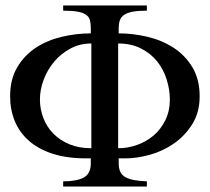

<svg xmlns="http://www.w3.org/2000/svg" viewBox="-20 -682 767 702"><path d="M414 -560Q466 -560 519 -547.5Q572 -535 614.5 -507.5Q657 -480 683.5 -436Q710 -392 710 -330Q710 -271 683 -228Q656 -185 615.5 -157Q575 -129 527.5 -116Q480 -103 439 -103H414V-86Q414 -66 420 -53.5Q426 -41 439 -34Q452 -27 471 -23.5Q490 -20 517 -19V0H211V-19Q261 -19 286.5 -33Q312 -47 312 -85V-103H295Q224 -103 172 -120Q120 -137 85.5 -167.5Q51 -198 34 -239.5Q17 -281 17 -330Q17 -392 43 -436Q69 -480 111 -507.5Q153 -535 206 -547.5Q259 -560 312 -560V-580Q312 -597 308.5 -609Q305 -621 294 -628.5Q283 -636 263 -639.5Q243 -643 211 -643V-662H517V-643Q484 -643 464 -639Q444 -635 433 -627Q422 -619 418 -607Q414 -595 414 -580ZM412 -140Q447 -140 481 -152Q515 -164 541.5 -186.5Q568 -209 584.5 -242.5Q601 -276 601 -318Q601 -354 589.5 -391Q578 -428 555 -457Q532 -486 496 -504.5Q460 -523 412 -523ZM314 -523Q272 -523 237.5 -504.5Q203 -486 178.5 -457Q154 -428 140 -391.5Q126 -355 126 -318Q126 -283 138.5 -250.5Q151 -218 175 -193.5Q199 -169 234 -154.5Q269 -140 314 -140Z"/></svg>

Font: STIXGeneralUnicodeRegular
Style: Regular
Weight: 400
Designer: MicroPress Inc., with final additions and corrections provided by Coen Hoffman, Elsevier (retired)
Version: Version 1.1.0